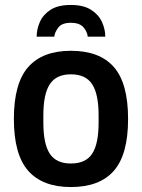

<svg xmlns="http://www.w3.org/2000/svg" viewBox="-20 -743 573 775"><path d="M266 -723Q317 -723 347.5 -703.5Q378 -684 391.5 -654.5Q405 -625 405 -595H334Q333 -613 317.5 -632Q302 -651 266 -651Q230 -651 215.5 -632Q201 -613 199 -595H128Q128 -625 141 -654.5Q154 -684 184 -703.5Q214 -723 266 -723ZM266 12Q152 12 94 -53.5Q36 -119 36 -263Q36 -407 94 -472.5Q152 -538 266 -538Q382 -538 439.5 -472.5Q497 -407 497 -263Q497 -119 439.5 -53.5Q382 12 266 12ZM266 -83Q326 -83 352 -122.5Q378 -162 378 -248V-278Q378 -363 352 -403Q326 -443 266 -443Q207 -443 181 -403Q155 -363 155 -278V-248Q155 -162 181 -122.5Q207 -83 266 -83Z"/></svg>

Font: Archivo SemiCondensed SemiBold
Style: Regular
Weight: 600
Width: 4
Designer: Hector Gatti
Foundry: Omnibus-Type
Version: Version 2.001; ttfautohint (v1.8.3)